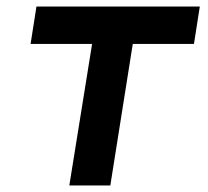

<svg xmlns="http://www.w3.org/2000/svg" viewBox="-20 -570 640 590"><path d="M193 0 263 -435H74L92 -550H594L576 -435H388L319 0Z"/></svg>

Font: JetBrains Mono NL
Style: Bold Italic
Weight: 700
Italic angle: -9°
Designer: Philipp Nurullin, Konstantin Bulenkov
Foundry: JetBrains
Version: Version 2.304; ttfautohint (v1.8.4.7-5d5b)